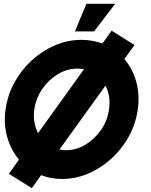

<svg xmlns="http://www.w3.org/2000/svg" viewBox="-20 -921 790 1002"><path d="M146 61 26.5 -14 79 -88Q37.5 -137.5 17.8 -205.2Q-2 -273 9 -350Q19.5 -425 55.5 -490.8Q91.5 -556.5 146.2 -606.5Q201 -656.5 267.5 -684.8Q334 -713 405 -713Q435 -713 462.2 -708Q489.5 -703 514.5 -694L562.5 -761L682 -686L629 -613Q671.5 -563 690.8 -495.2Q710 -427.5 699 -350Q688.5 -275 652.5 -209.2Q616.5 -143.5 561.8 -93.5Q507 -43.5 440.8 -15.2Q374.5 13 303 13Q246 13 194.5 -7ZM178.5 -226 418.5 -560Q402 -563 384 -563Q330.5 -563 282.2 -534Q234 -505 200.8 -456.8Q167.5 -408.5 159 -350Q154 -315.5 159.5 -284Q165 -252.5 178.5 -226ZM324 -137Q377.5 -137 425.8 -166Q474 -195 507.5 -243.2Q541 -291.5 549 -350Q559 -419 530.5 -474L290.5 -141Q298.5 -139 307.2 -138Q316 -137 324 -137ZM371 -757 431 -901H581L471 -757Z"/></svg>

Font: Urbanist Black
Style: Italic
Weight: 900
Italic angle: -8°
Designer: Corey Hu
Foundry: Corey Hu
Version: Version 1.330; ttfautohint (v1.8.4.7-5d5b)